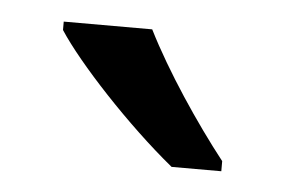

<svg xmlns="http://www.w3.org/2000/svg" viewBox="-28 -800 337 227"><g transform="rotate(5 140.5 -686.0)"><path d="M182 -606H241V-618C208 -660 169 -718 145 -766H40V-756C64 -719 127 -651 182 -606Z"/></g></svg>

Font: Noto Sans Sunuwar
Style: Regular
Weight: 400
Designer: Anshuman Pandey
Foundry: Jamra Patel LLC
Version: Version 1.000